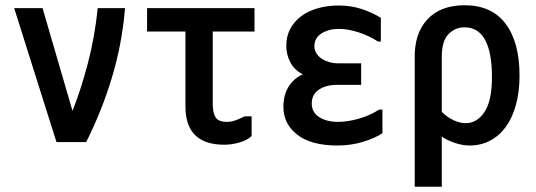

<svg xmlns="http://www.w3.org/2000/svg" viewBox="-20 -557 2040 731"><path d="M34 -526H142L256 -135Q288 -215 314.5 -316Q341 -417 352 -526H456Q445 -391 406.5 -263Q368 -135 308 -16H195Z M938 -114V-39Q921 -23 891.5 -14.5Q862 -6 834 -6Q686 -6 686 -152V-437H540V-526H949V-437H790V-160Q790 -127 801 -110Q812 -93 844 -93Q860 -93 877 -99Q894 -105 911 -114Z M1059 -150Q1059 -196 1079.5 -228Q1100 -260 1133 -274Q1101 -290 1085.5 -319.5Q1070 -349 1070 -383Q1070 -418 1084.5 -446Q1099 -474 1125 -494Q1151 -514 1188 -525Q1225 -536 1270 -536Q1318 -536 1359 -522Q1400 -508 1430 -489V-399H1419Q1383 -422 1343.5 -434.5Q1304 -447 1270 -447Q1232 -447 1204.5 -430Q1177 -413 1177 -381Q1177 -366 1185 -353.5Q1193 -341 1205.5 -333Q1218 -325 1233.5 -320.5Q1249 -316 1265 -316H1355V-234H1263Q1222 -234 1194.5 -216Q1167 -198 1167 -163Q1167 -129 1195.5 -111Q1224 -93 1267 -93Q1302 -93 1344 -104.5Q1386 -116 1424 -140H1436V-50Q1408 -31 1362 -17Q1316 -3 1265 -3Q1165 -3 1112 -44Q1059 -85 1059 -150Z M1559 -330Q1556 -427 1606 -482Q1656 -537 1749 -537Q1852 -537 1905 -466.5Q1958 -396 1958 -269Q1958 -206 1944 -156.5Q1930 -107 1905 -73Q1880 -39 1845 -21Q1810 -3 1768 -3Q1741 -3 1711.5 -13Q1682 -23 1662 -37V154H1559ZM1853 -264Q1853 -357 1827 -405Q1801 -453 1748 -453Q1713 -453 1687.5 -427Q1662 -401 1662 -340V-131Q1682 -111 1706.5 -99.5Q1731 -88 1753 -88Q1796 -88 1824.5 -130.5Q1853 -173 1853 -264Z"/></svg>

Font: D2Coding ligature
Style: Bold
Weight: 700
Monospace: yes
Designer: Yong-Rak Park; Jeong-Hwan Yoon; Sang-Min Lee;
Foundry: NHN Corporation
Version: Version 1.3.2; Build 20180524